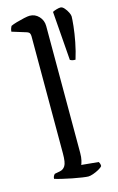

<svg xmlns="http://www.w3.org/2000/svg" viewBox="-123 -851 554 901"><g transform="rotate(-15 154.0 -400.0)"><path d="M190 0Q182 0 161 -3Q140 -6 114.5 -11Q89 -16 66 -21.5Q43 -27 31 -31Q31 -39 34.5 -45Q38 -51 41 -53L67 -58Q83 -61 92.5 -76Q102 -91 102 -135V-705Q102 -713 99 -719Q96 -725 87 -728L16 -750Q17 -759 19.5 -766Q22 -773 24 -776Q34 -781 53 -786.5Q72 -792 90.5 -796Q109 -800 118 -800Q144 -800 162.5 -780.5Q181 -761 181 -733V-117Q181 -96 177.5 -81.5Q174 -67 171 -61L254 -53Q256 -50 258 -45Q260 -40 260 -32Q255 -25 241.5 -17.5Q228 -10 213.5 -5Q199 0 190 0ZM273 -545Q262 -545 256 -547Q250 -549 247 -551L229 -789Q236 -793 248 -796.5Q260 -800 268 -800Q277 -800 286.5 -789Q296 -778 302 -765.5Q308 -753 308 -746Q308 -733 304.5 -699.5Q301 -666 293 -624.5Q285 -583 273 -545Z"/></g></svg>

Font: Texturina 72pt
Style: Regular
Weight: 400
Designer: Guillermo Torres Carreño
Foundry: Omnibus-Type
Version: Version 1.002; ttfautohint (v1.8.3)